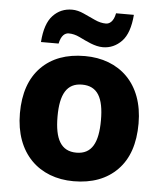

<svg xmlns="http://www.w3.org/2000/svg" viewBox="-54 -812 735 869"><g transform="rotate(5 313.5 -377.0)"><path d="M190.9 -605C198.7 -643.6 216.8 -654.8 232.9 -654.8C249 -654.8 265.6 -650.9 282.7 -642.6C317.4 -626 354.5 -606 391.6 -606C424.3 -606 453.1 -618.7 477.1 -643.6C501 -668.5 514.6 -709 519 -764.2H438C430.7 -725.1 411.6 -713.9 396 -713.9C379.9 -713.9 362.8 -717.8 345.2 -726.1C327.6 -733.9 310.1 -742.2 292 -750.5C273.9 -758.8 255.9 -763.2 238.8 -763.2C204.1 -763.2 175.3 -751 151.9 -726.1C128.4 -701.2 114.7 -661.1 110.8 -605ZM583 -275.9C583 -458 471.2 -559.1 314.9 -559.1C231 -559.1 165 -534.7 116.7 -485.8C68.4 -436.5 43.9 -366.7 43.9 -275.9C43.9 -93.3 155.8 9.8 312 9.8C396 9.8 462.4 -15.1 510.7 -64.5C559.1 -113.8 583 -184.1 583 -275.9ZM214.8 -275.9C214.8 -377.4 244.1 -429.2 313 -429.2C383.8 -429.2 412.1 -377.4 412.1 -275.9C412.1 -173.8 383.8 -120.1 314 -120.1C243.7 -120.1 214.8 -173.8 214.8 -275.9Z"/></g></svg>

Font: Noto Reveo Sans
Style: Regular
Weight: 800
Designer: Monotype Design Team
Foundry: Monotype Imaging Inc.
Version: Version 2.007